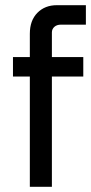

<svg xmlns="http://www.w3.org/2000/svg" viewBox="-20 -720 351 740"><path d="M180 -595V-500H301V-425H180V0H95V-425H30V-500H95V-590Q95 -641 124 -670.5Q153 -700 199 -700H311V-625H215Q199 -625 189.5 -616.5Q180 -608 180 -595Z"/></svg>

Font: Share Tech
Style: Regular
Weight: 400
Designer: Ralph du Carrois
Foundry: Carrois Type Design
Version: Version 1.100